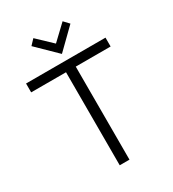

<svg xmlns="http://www.w3.org/2000/svg" viewBox="-213 -1013 1012 1126"><g transform="rotate(-30 293.0 -449.5)"><path d="M24 -630V-690H562V-630H326V0H260V-630ZM161 -864 194 -899 293 -805 392 -899 425 -864 293 -735Z"/></g></svg>

Font: Oxanium Light
Style: Regular
Weight: 300
Designer: Severin Meyer
Version: Version 1.000